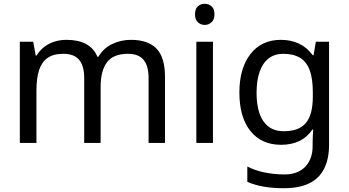

<svg xmlns="http://www.w3.org/2000/svg" viewBox="-20 -757 1848 1017"><path d="M673 -546Q764 -546 809 -499.5Q854 -453 854 -349V0H767V-345Q767 -408 740.5 -440Q714 -472 658 -472Q580 -472 546.5 -427Q513 -382 513 -296V0H426V-345Q426 -387 414 -415.5Q402 -444 378 -458Q354 -472 316 -472Q262 -472 231 -449.5Q200 -427 186.5 -384Q173 -341 173 -278V0H85V-536H156L169 -463H174Q191 -491 215.5 -509.5Q240 -528 270 -537Q300 -546 332 -546Q394 -546 435.5 -524Q477 -502 496 -456H501Q528 -502 574.5 -524Q621 -546 673 -546Z M1108 -536V0H1020V-536ZM1065 -737Q1085 -737 1100.5 -723.5Q1116 -710 1116 -681Q1116 -653 1100.5 -639Q1085 -625 1065 -625Q1043 -625 1028 -639Q1013 -653 1013 -681Q1013 -710 1028 -723.5Q1043 -737 1065 -737Z M1468 -546Q1521 -546 1563.5 -526Q1606 -506 1636 -465H1641L1653 -536H1723V9Q1723 85 1697 136.5Q1671 188 1618 214Q1565 240 1483 240Q1425 240 1376.5 231.5Q1328 223 1290 206V125Q1328 145 1379 156Q1430 167 1488 167Q1557 167 1596.5 126.5Q1636 86 1636 16V-5Q1636 -17 1637 -39.5Q1638 -62 1639 -71H1635Q1607 -30 1565.5 -10Q1524 10 1469 10Q1365 10 1306.5 -63Q1248 -136 1248 -267Q1248 -395 1306.5 -470.5Q1365 -546 1468 -546ZM1480 -472Q1435 -472 1403.5 -448Q1372 -424 1355.5 -378Q1339 -332 1339 -266Q1339 -167 1375.5 -114.5Q1412 -62 1482 -62Q1523 -62 1552 -72.5Q1581 -83 1600 -105.5Q1619 -128 1628 -163Q1637 -198 1637 -246V-267Q1637 -340 1620.5 -385Q1604 -430 1569 -451Q1534 -472 1480 -472Z"/></svg>

Font: lguzrati25
Style: Book
Weight: 400
Designer: Jelle Bosma - Monotype Design Team, Universal Thirst
Foundry: Monotype Imaging Inc.
Version: Version 2.106